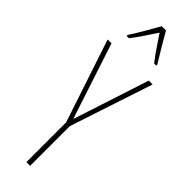

<svg xmlns="http://www.w3.org/2000/svg" viewBox="-318 -951 951 951"><g transform="rotate(45 157.5 -475.0)"><path d="M173 -950H143C119 -906 75 -831 54 -800V-793H70C97 -826 133 -883 158 -920C185 -880 219 -827 247 -793H262V-800C250 -819 199 -903 173 -950ZM158 -315 27 -714H0L145 -278V0H171V-278L315 -714H288Z"/></g></svg>

Font: Noto Sans Sinhala ExtraCondensed Thin
Style: Regular
Weight: 100
Width: 2
Designer: Jelle Bosma - Monotype Design Team
Foundry: Monotype Imaging Inc.
Version: Version 2.006